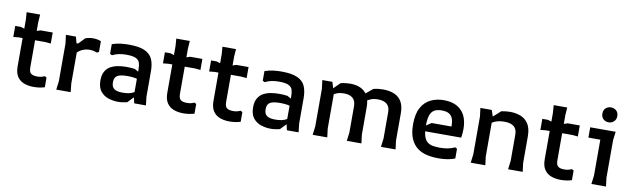

<svg xmlns="http://www.w3.org/2000/svg" viewBox="-44 -1236 5791 1761"><g transform="rotate(10 2852.0 -355.5)"><path d="M112 -149V-582L107 -652H233L228 -582V-158Q228 -118 246 -103Q264 -88 305 -88Q327 -88 342.5 -92Q358 -96 373 -103L391 -93V-3Q369 4 342.5 8Q316 12 288 12Q239 12 199 -3Q159 -18 135.5 -53Q112 -88 112 -149ZM26 -407V-510H79L170 -480L262 -510H375V-407L325 -412H76Z M498 0 508 -80V-430L498 -510H591L607 -451H624V-80L632 0ZM584 -306V-412L678 -509Q712 -522 749 -522Q768 -522 786.5 -519Q805 -516 824 -508V-409L806 -399Q786 -407 768.5 -410Q751 -413 736 -413Q689 -413 648.5 -387.5Q608 -362 584 -306Z M1224 0 1209 -66V-313Q1209 -350 1201 -375Q1193 -400 1164.5 -413.5Q1136 -427 1075 -427Q1040 -427 1009 -421Q978 -415 946 -399L927 -409V-499Q971 -514 1011 -518Q1051 -522 1083 -522Q1178 -522 1230.5 -498.5Q1283 -475 1303.5 -429.5Q1324 -384 1324 -316V-80L1333 0ZM1074 12Q1028 12 984 -2.5Q940 -17 911 -53Q882 -89 882 -154Q882 -206 901 -238.5Q920 -271 951 -287.5Q982 -304 1019 -310.5Q1056 -317 1094 -317Q1113 -317 1133.5 -316Q1154 -315 1174 -312L1249 -270V-211Q1222 -225 1191 -230.5Q1160 -236 1120 -236Q1056 -236 1027 -219.5Q998 -203 998 -157Q998 -113 1023.5 -95.5Q1049 -78 1101 -78Q1166 -78 1201 -98Q1236 -118 1252 -146L1263 -107L1159 1Q1139 6 1117 9Q1095 12 1074 12Z M1506 -149V-582L1501 -652H1627L1622 -582V-158Q1622 -118 1640 -103Q1658 -88 1699 -88Q1721 -88 1736.5 -92Q1752 -96 1767 -103L1785 -93V-3Q1763 4 1736.5 8Q1710 12 1682 12Q1633 12 1593 -3Q1553 -18 1529.5 -53Q1506 -88 1506 -149ZM1420 -407V-510H1473L1564 -480L1656 -510H1769V-407L1719 -412H1470Z M1936 -149V-582L1931 -652H2057L2052 -582V-158Q2052 -118 2070 -103Q2088 -88 2129 -88Q2151 -88 2166.5 -92Q2182 -96 2197 -103L2215 -93V-3Q2193 4 2166.5 8Q2140 12 2112 12Q2063 12 2023 -3Q1983 -18 1959.5 -53Q1936 -88 1936 -149ZM1850 -407V-510H1903L1994 -480L2086 -510H2199V-407L2149 -412H1900Z M2646 0 2631 -66V-313Q2631 -350 2623 -375Q2615 -400 2586.5 -413.5Q2558 -427 2497 -427Q2462 -427 2431 -421Q2400 -415 2368 -399L2349 -409V-499Q2393 -514 2433 -518Q2473 -522 2505 -522Q2600 -522 2652.5 -498.5Q2705 -475 2725.5 -429.5Q2746 -384 2746 -316V-80L2755 0ZM2496 12Q2450 12 2406 -2.5Q2362 -17 2333 -53Q2304 -89 2304 -154Q2304 -206 2323 -238.5Q2342 -271 2373 -287.5Q2404 -304 2441 -310.5Q2478 -317 2516 -317Q2535 -317 2555.5 -316Q2576 -315 2596 -312L2671 -270V-211Q2644 -225 2613 -230.5Q2582 -236 2542 -236Q2478 -236 2449 -219.5Q2420 -203 2420 -157Q2420 -113 2445.5 -95.5Q2471 -78 2523 -78Q2588 -78 2623 -98Q2658 -118 2674 -146L2685 -107L2581 1Q2561 6 2539 9Q2517 12 2496 12Z M3522 0 3532 -80V-324Q3532 -375 3503.5 -399.5Q3475 -424 3420 -424Q3381 -424 3353 -412.5Q3325 -401 3307.5 -386Q3290 -371 3280 -358V-444L3361 -511Q3384 -517 3406.5 -519.5Q3429 -522 3450 -522Q3512 -522 3556.5 -502.5Q3601 -483 3624.5 -442Q3648 -401 3648 -335V-80L3658 0ZM2886 0 2896 -80V-430L2886 -510H2980L3012 -402V-80L3022 0ZM3204 0 3214 -80V-324Q3214 -375 3185.5 -399.5Q3157 -424 3103 -424Q3068 -424 3042 -414.5Q3016 -405 2998 -391.5Q2980 -378 2968 -366V-425L3056 -511Q3080 -517 3103.5 -519.5Q3127 -522 3146 -522Q3201 -522 3242.5 -502.5Q3284 -483 3307 -442Q3330 -401 3330 -335V-80L3340 0Z M3776 -255Q3776 -353 3808.5 -411.5Q3841 -470 3895.5 -496Q3950 -522 4017 -522Q4093 -522 4142.5 -493Q4192 -464 4215.5 -413Q4239 -362 4239 -292Q4239 -271 4237 -252Q4235 -233 4232 -211H3852V-237L3942 -296H4127Q4127 -337 4117.5 -366Q4108 -395 4083.5 -410.5Q4059 -426 4013 -426Q3969 -426 3943 -409.5Q3917 -393 3905.5 -357.5Q3894 -322 3894 -263Q3894 -206 3904.5 -170Q3915 -134 3935.5 -116Q3956 -98 3985.5 -92Q4015 -86 4053 -86Q4092 -86 4126 -92Q4160 -98 4194 -114L4212 -104V-13Q4183 -2 4146.5 5Q4110 12 4058 12Q4003 12 3952.5 1Q3902 -10 3862.5 -39Q3823 -68 3799.5 -120.5Q3776 -173 3776 -255Z M4706 0 4716 -80V-325Q4716 -375 4686.5 -399.5Q4657 -424 4596 -424Q4558 -424 4530.5 -415.5Q4503 -407 4485 -395Q4467 -383 4455 -371V-426L4552 -513Q4572 -517 4592 -519.5Q4612 -522 4634 -522Q4686 -522 4731 -505Q4776 -488 4804 -445.5Q4832 -403 4832 -327V-80L4842 0ZM4358 0 4368 -80V-432L4358 -510H4464L4484 -451V-80L4494 0Z M5021 -149V-582L5016 -652H5142L5137 -582V-158Q5137 -118 5155 -103Q5173 -88 5214 -88Q5236 -88 5251.5 -92Q5267 -96 5282 -103L5300 -93V-3Q5278 4 5251.5 8Q5225 12 5197 12Q5148 12 5108 -3Q5068 -18 5044.5 -53Q5021 -88 5021 -149ZM4935 -407V-510H4988L5079 -480L5171 -510H5284V-407L5234 -412H4985Z M5538 -584Q5509 -584 5489 -603Q5469 -622 5469 -654Q5469 -686 5489 -704.5Q5509 -723 5538 -723Q5567 -723 5587.5 -704.5Q5608 -686 5608 -654Q5608 -622 5587.5 -603Q5567 -584 5538 -584ZM5482 0 5492 -80V-414H5381V-510H5618L5608 -430V-80L5618 0Z"/></g></svg>

Font: AR One Sans SemiBold
Style: Regular
Weight: 600
Designer: Niteesh Yadav
Foundry: Niteesh Yadav
Version: Version 1.001;gftools[0.9.33]